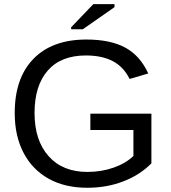

<svg xmlns="http://www.w3.org/2000/svg" viewBox="-20 -887 818 917"><path d="M397 -65.9Q464.4 -65.9 522.7 -86.4Q581.1 -106.9 617.2 -142.1V-266.1H411.6V-344.2H703.1V-106.9Q648.4 -51.3 569.1 -20.8Q489.7 9.8 397 9.8Q289.6 9.8 211.9 -33.7Q134.3 -77.1 92.3 -157.5Q50.3 -237.8 50.3 -347.2Q50.3 -514.6 140.1 -606.4Q230 -698.2 392.6 -698.2Q506.8 -698.2 578.1 -659.7Q649.4 -621.1 688 -536.1L599.1 -509.8Q569.8 -568.4 518.3 -595.2Q466.8 -622.1 390.1 -622.1Q271 -622.1 208 -550Q145 -478 145 -347.2Q145 -216.8 211.9 -141.4Q278.8 -65.9 397 -65.9ZM526.9 -853 375.5 -747.1H319.8V-756.8L425.8 -867.2H526.9Z"/></svg>

Font: Arimo
Style: Regular
Weight: 400
Designer: Steve Matteson
Foundry: Monotype Imaging Inc.
Version: Version 1.33